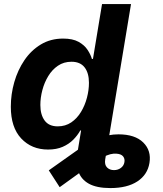

<svg xmlns="http://www.w3.org/2000/svg" viewBox="-20 -748 827 972"><path d="M538.5 204.1Q469.5 204.1 429.8 182Q390.2 159.8 376.7 119.6Q363.1 79.3 371.9 25.6L393.4 -105H540.1L512.6 59.1Q508.4 86.1 521.8 99.6Q535.2 113.2 557.1 113.2Q577 113.2 592 102.1Q607 90.9 609.9 72.6Q612.8 55.7 603.1 43.6Q593.4 31.6 569.7 30Q554.6 28.7 538.2 32.9Q521.8 37.1 500.2 48.4Q478.5 59.8 447.5 80.4L282.1 199.6L227 114.4L386.9 1.2Q427.6 -28.3 478 -48.1Q528.4 -67.9 579.7 -67.9Q663.4 -67.9 705.2 -26.7Q746.9 14.4 736.6 77.1Q726.8 136.6 675.6 170.3Q624.3 204.1 538.5 204.1ZM223.4 9.1Q140.1 9.1 87.4 -47Q34.8 -103.1 34.8 -207.8Q34.8 -270.9 52.3 -332.2Q69.8 -393.4 103.7 -443.4Q137.6 -493.3 186.9 -523Q236.2 -552.7 299.7 -552.7Q348.1 -552.7 377.8 -536.2Q407.5 -519.7 423.2 -495.7Q439 -471.7 445.3 -449.7H450.6L496.6 -727.5H643.3L522.7 0H378.4L394.1 -87.4H386.4Q372.6 -62.6 350.8 -40.6Q328.9 -18.5 297.4 -4.7Q266 9.1 223.4 9.1ZM272.2 -108.3Q311.2 -108.3 340.7 -128.4Q370.2 -148.5 390.1 -181.5Q410 -214.4 420.1 -253.1Q430.3 -291.7 430.3 -328.9Q430.3 -378.6 408.2 -407Q386.1 -435.4 341.9 -435.4Q302.8 -435.4 273.4 -415.3Q243.9 -395.3 224.2 -362.6Q204.4 -330 194.4 -291.6Q184.3 -253.3 184.3 -216.4Q184.3 -167.4 206 -137.8Q227.6 -108.3 272.2 -108.3Z"/></svg>

Font: Inter Variable
Style: Italic
Weight: 400
Italic angle: -9.39999°
Designer: Rasmus Andersson
Foundry: rsms
Version: Version 4.001;git-9221beed3